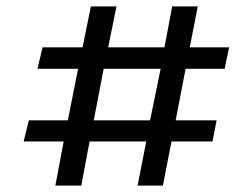

<svg xmlns="http://www.w3.org/2000/svg" viewBox="-20 -575 768 600"><path d="M153 5 179 -133H54L70 -199H192L224 -360H97L113 -427H238L264 -555H344L318 -427H494L518 -555H598L573 -427H696L682 -360H560L529 -199H657L644 -133H516L489 5H410L437 -133H260L234 5ZM304 -360 273 -199H449L482 -360Z"/></svg>

Font: Literata 7pt SemiBold
Style: Italic
Weight: 600
Italic angle: -2°
Designer: Latin by Veronika Burian and Jose Scaglione. Greek by Irene Vlachou. Cyrillic by Vera Evstafieva
Foundry: TypeTogether
Version: Version 3.002